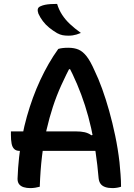

<svg xmlns="http://www.w3.org/2000/svg" viewBox="-20 -955 690 985"><path d="M36 -281H367Q396 -281 415 -276.5Q434 -272 449 -261L486 -271V-181H80Q63 -181 53 -190.5Q43 -200 39.5 -218.5Q36 -237 36 -263ZM184 3Q173 6 160.5 8Q148 10 135 10Q117 10 102 5.5Q87 1 78.5 -9.5Q70 -20 70 -38Q72 -94 78 -148.5Q84 -203 94 -255.5Q104 -308 118 -357.5Q132 -407 149 -453.5Q166 -500 186.5 -544Q207 -588 230 -628Q253 -668 279 -704Q289 -707 301.5 -708.5Q314 -710 330 -710Q361 -710 383 -700.5Q405 -691 424.5 -666Q444 -641 465 -593Q485 -552 504 -499.5Q523 -447 540 -386.5Q557 -326 571 -259Q585 -192 593 -123Q596 -92 598.5 -59.5Q601 -27 601 3Q592 6 580.5 8Q569 10 557 10Q535 10 519.5 4.5Q504 -1 496 -12Q488 -23 486 -40Q480 -110 470.5 -174Q461 -238 447.5 -298Q434 -358 416 -414Q398 -470 375.5 -523Q353 -576 326 -627L369 -600H303L348 -627Q319 -572 294.5 -518Q270 -464 251.5 -407.5Q233 -351 218.5 -288Q204 -225 195.5 -153.5Q187 -82 184 3ZM273 -935Q282 -905 298.5 -879.5Q315 -854 339 -831.5Q363 -809 395 -786Q383 -781 373 -778Q363 -775 353 -773.5Q343 -772 331 -772Q314 -772 301 -774.5Q288 -777 273 -785Q251 -798 232.5 -813Q214 -828 200 -846.5Q186 -865 177 -885Q172 -899 174 -908.5Q176 -918 188 -923Q199 -928 211.5 -930.5Q224 -933 239.5 -934Q255 -935 273 -935Z"/></svg>

Font: Recursive Casual Medium
Style: Regular
Weight: 500
Version: Version 1.047